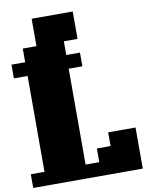

<svg xmlns="http://www.w3.org/2000/svg" viewBox="-99 -994 813 1063"><g transform="rotate(-10 308.0 -462.0)"><path d="M0 0V-77H77V-616H0V-693H77V-770H154V-924H385V-770H308V-693H385V-616H308V-77H385V-154H462V-231H616V0Z"/></g></svg>

Font: Coral Pixels
Style: Regular
Weight: 400
Designer: Tanukizamurai
Foundry: TanukiFont
Version: Version 1.000; ttfautohint (v1.8.4.7-5d5b)